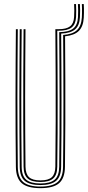

<svg xmlns="http://www.w3.org/2000/svg" viewBox="-20 -948 445 973"><path d="M185 5.5Q119 5.5 90.1 -19.8Q61.2 -45 60.5 -102.8Q59.5 -188.8 59 -275.2Q58.5 -361.8 58.6 -449Q58.8 -536.2 59.2 -624Q59.8 -711.8 60.5 -800H70.2Q69.5 -713.8 68.9 -627.1Q68.2 -540.5 68.2 -453.6Q68.2 -366.8 68.8 -279.2Q69.2 -191.8 70.2 -103Q71 -48 98.2 -25.2Q125.5 -2.5 185 -2.5Q244.5 -2.5 271.6 -25.2Q298.8 -48 299.5 -103Q300.8 -185.2 301.1 -268.2Q301.5 -351.2 301.5 -434.8Q301.5 -518.2 301.1 -602.2Q300.8 -686.2 300 -770.8Q348 -774.5 370.1 -795.4Q392.2 -816.2 394.8 -859.2Q395.5 -870.2 395.6 -882.1Q395.8 -894 395.6 -905.8Q395.5 -917.5 394.8 -927.5H404.5Q405.2 -917.5 405.4 -905.8Q405.5 -894 405.4 -882Q405.2 -870 404.5 -858.5Q402 -814 379.8 -791.6Q357.5 -769.2 309.8 -764Q310.8 -652.8 311 -543.2Q311.2 -433.8 311 -324.2Q310.8 -214.8 309.2 -102.8Q308.5 -45 279.6 -19.8Q250.8 5.5 185 5.5ZM185 -10.2Q130.8 -10.2 105.6 -31.4Q80.5 -52.5 80 -103.2Q79 -189.2 78.5 -275.9Q78 -362.5 78.1 -449.4Q78.2 -536.2 78.8 -624Q79.2 -711.8 80 -800H89.8Q89 -713.2 88.5 -626.6Q88 -540 87.9 -453.1Q87.8 -366.2 88.2 -278.9Q88.8 -191.5 89.8 -103.2Q90.2 -57 112.8 -37.6Q135.2 -18.2 185 -18.2Q234.5 -18.2 257 -37.6Q279.5 -57 280 -103.2Q281.2 -187.5 281.6 -272.2Q282 -357 281.9 -442Q281.8 -527 281.2 -612.8Q280.8 -698.5 280 -785Q328.8 -785.8 351 -803.5Q373.2 -821.2 375.2 -861.2Q376 -877 376 -894.4Q376 -911.8 375 -927.5H385Q386 -911.8 386 -893.8Q386 -875.8 385 -859.8Q382.8 -818.5 360.5 -799.2Q338.2 -780 290 -777.8Q290.8 -692.8 291.1 -608.8Q291.5 -524.8 291.6 -441Q291.8 -357.2 291.4 -273Q291 -188.8 289.8 -103.2Q289.2 -52.5 264.1 -31.4Q239 -10.2 185 -10.2ZM185 -25.8Q139.8 -25.8 119.9 -43.9Q100 -62 99.5 -103.5Q98 -219 97.8 -334.2Q97.5 -449.5 98 -565.8Q98.5 -682 99.5 -800H109.2Q108.5 -713.5 108 -626.5Q107.5 -539.5 107.4 -452.2Q107.2 -365 107.8 -277.8Q108.2 -190.5 109.2 -103.5Q109.8 -66.5 127.2 -50.1Q144.8 -33.8 185 -33.8Q225.2 -33.8 242.6 -50.1Q260 -66.5 260.5 -103.5Q262 -219.2 262.2 -334.5Q262.5 -449.8 262 -565.9Q261.5 -682 260.5 -800H275.5Q316.5 -800 335.1 -814.5Q353.8 -829 355.5 -862.2Q356.5 -877.2 356.5 -894.5Q356.5 -911.8 355.5 -927.5H365.2Q366.2 -911.8 366.2 -894.5Q366.2 -877.2 365.5 -861.8Q363.5 -824.8 342.6 -808.5Q321.8 -792.2 275.5 -792.2H270.2Q271 -705.5 271.5 -619.2Q272 -533 272.1 -446.9Q272.2 -360.8 271.9 -275Q271.5 -189.2 270.2 -103.5Q269.8 -61.8 249.8 -43.8Q229.8 -25.8 185 -25.8Z"/></svg>

Font: Big Shoulders Inline Text ExtraLight
Style: Regular
Weight: 250
Version: Version 2.002